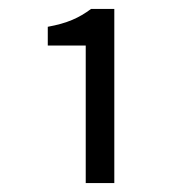

<svg xmlns="http://www.w3.org/2000/svg" viewBox="-20 -805 407 430"><path d="M172 -395H236V-785H184C157 -765 131 -753 87 -745V-703H172Z"/></svg>

Font: Giro Sans Regular
Style: Regular
Weight: 400
Designer: Paul D. Hunt
Foundry: Adobe Systems Incorporated
Version: Version 1.000;PS 1.0;hotconv 1.0.88;makeotf.lib2.5.647800